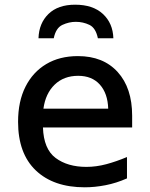

<svg xmlns="http://www.w3.org/2000/svg" viewBox="-20 -788 640 818"><path d="M341 10Q208 10 132.5 -62Q57 -134 57 -269Q57 -356 88.5 -418.5Q120 -481 177 -515Q234 -549 312 -549Q420 -549 481.5 -481Q543 -413 543 -295V-245H163Q166 -153 217 -115Q268 -77 348 -77Q390 -77 433 -88.5Q476 -100 521 -119V-28Q476 -8 430 1Q384 10 341 10ZM441 -325Q439 -390 405.5 -427.5Q372 -465 313 -465Q252 -465 213 -427.5Q174 -390 165 -325ZM300 -768Q376 -768 418.5 -728.5Q461 -689 463 -625H397Q388 -669 361 -682Q334 -695 303 -695Q274 -695 246 -682Q218 -669 209 -625H144Q146 -689 186.5 -728.5Q227 -768 300 -768Z"/></svg>

Font: Noto Sans Mono Medium
Style: Regular
Weight: 500
Designer: Monotype Design Team
Foundry: Monotype Imaging Inc.
Version: Version 2.014